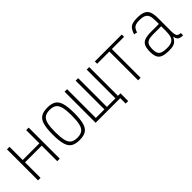

<svg xmlns="http://www.w3.org/2000/svg" viewBox="149 -1613 2701 2701"><g transform="rotate(-45 1500.0 -262.0)"><path d="M466 0V-618H516V0ZM84 0V-618H134V0ZM113 -309V-355H487V-309Z M900 14Q819 14 772 -15.5Q725 -45 705 -116Q685 -187 685 -309Q685 -432 705 -502.5Q725 -573 772 -602.5Q819 -632 900 -632Q982 -632 1028.5 -602.5Q1075 -573 1095 -502.5Q1115 -432 1115 -309Q1115 -187 1095 -116Q1075 -45 1028.5 -15.5Q982 14 900 14ZM900 -32Q963 -32 999 -57.5Q1035 -83 1050 -143.5Q1065 -204 1065 -309Q1065 -415 1050 -475Q1035 -535 999 -560.5Q963 -586 900 -586Q837 -586 801 -560.5Q765 -535 750 -475Q735 -415 735 -309Q735 -204 750 -143.5Q765 -83 801 -57.5Q837 -32 900 -32Z M1230 0V-618H1280V-46H1450V-618H1500V-46H1670V-618H1720V0ZM1720 108V0H1628V-46H1770V108Z M2075 0V-618H2125V0ZM1832 -572V-618H2368V-572Z M2684 14Q2605 14 2559.5 -2.5Q2514 -19 2495 -58.5Q2476 -98 2476 -166Q2476 -238 2495 -279Q2514 -320 2559.5 -337Q2605 -354 2684 -354H2842V-419Q2842 -483 2827.5 -519Q2813 -555 2778.5 -570.5Q2744 -586 2684 -586Q2641 -586 2613.5 -577Q2586 -568 2569 -546Q2552 -524 2540 -486L2492 -498Q2508 -549 2530.5 -578.5Q2553 -608 2590 -620Q2627 -632 2684 -632Q2763 -632 2808.5 -612.5Q2854 -593 2873 -546.5Q2892 -500 2892 -419V-156Q2892 -114 2899 -90Q2906 -66 2923.5 -56Q2941 -46 2970 -46V0Q2915 0 2891 -18Q2867 -36 2858 -85Q2840 -48 2818 -26Q2796 -4 2764 5Q2732 14 2684 14ZM2684 -32Q2744 -32 2778.5 -49Q2813 -66 2827.5 -106Q2842 -146 2842 -216V-308H2684Q2624 -308 2589.5 -295Q2555 -282 2540.5 -251Q2526 -220 2526 -166Q2526 -115 2540.5 -86Q2555 -57 2589.5 -44.5Q2624 -32 2684 -32Z"/></g></svg>

Font: Victor Mono Thin
Style: Regular
Weight: 100
Monospace: yes
Designer: Rune Bjørnerås
Version: Version 1.561;gftools[0.9.30]